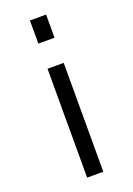

<svg xmlns="http://www.w3.org/2000/svg" viewBox="-145 -806 596 861"><g transform="rotate(-20 153.5 -375.0)"><path d="M115.2 0V-519.5H192.4V0ZM115.2 -639.6V-750H192.4V-639.6Z"/></g></svg>

Font: GenEi M Gothic v2 Regular
Style: Regular
Weight: 400
Version: Version 2.0